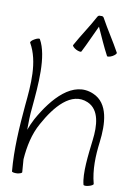

<svg xmlns="http://www.w3.org/2000/svg" viewBox="-108 -1086 806 1164"><g transform="rotate(10 295.0 -503.5)"><path d="M337 -785C365 -839 389 -896 416 -952C442 -896 466 -839 495 -785C497 -781 512 -783 527 -791C542 -799 552 -810 550 -815C514 -881 471 -944 435 -1010C432 -1017 424 -1020 416 -1018C407 -1020 400 -1017 396 -1010C361 -944 317 -881 281 -815C279 -810 289 -799 304 -791C320 -783 334 -781 337 -785ZM105 -81C111 -161 127 -240 166 -309C229 -424 321 -535 428 -489C504 -456 509 -358 498 -269C487 -177 472 -59 490 8C491 13 506 14 523 9C539 5 552 -3 550 -8C528 -91 531 -178 542 -264C556 -377 551 -504 452 -546C321 -603 205 -471 127 -331C115 -308 105 -285 96 -261C96 -306 97 -352 102 -398C115 -541 132 -718 76 -816C73 -820 59 -817 44 -808C29 -800 19 -789 22 -784C84 -676 71 -533 58 -402C46 -267 37 -130 49 3C49 8 64 11 81 10C98 8 112 3 111 -3C109 -29 107 -55 105 -81Z"/></g></svg>

Font: Nupuram ExtraLight
Style: Regular
Weight: 200
Designer: Santhosh Thottingal (santhosh.thottingal@gmail.com)
Foundry: SMC
Version: Version 1.000